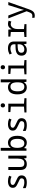

<svg xmlns="http://www.w3.org/2000/svg" viewBox="2292 -3094 1047 5670"><g transform="rotate(-90 2815.0 -258.5)"><path d="M262 10Q160 10 95 -24V-105Q129 -89 171 -76Q213 -63 267 -63Q332 -63 358 -84Q384 -105 384 -143Q384 -164 374.5 -177.5Q365 -191 338.5 -205.5Q312 -220 261 -243Q213 -265 177.5 -285.5Q142 -306 123 -333.5Q104 -361 104 -404Q104 -474 156.5 -510Q209 -546 302 -546Q345 -546 382.5 -538Q420 -530 461 -512L434 -443Q395 -460 363.5 -466.5Q332 -473 301 -473Q189 -473 189 -406Q189 -384 201.5 -369.5Q214 -355 242 -340Q270 -325 316 -304Q365 -283 399.5 -263.5Q434 -244 452.5 -217Q471 -190 471 -145Q471 -69 418 -29.5Q365 10 262 10Z M806 10Q631 10 631 -177V-536H718V-192Q718 -125 744 -94Q770 -63 830 -63Q905 -63 936 -114.5Q967 -166 967 -259V-536H1054V0H983L970 -72H965Q940 -28 899.5 -9Q859 10 806 10Z M1438 10Q1383 10 1345 -12.5Q1307 -35 1283 -68H1277L1266 0H1199V-760H1284V-576Q1284 -548 1283.5 -520.5Q1283 -493 1280 -466H1284Q1306 -499 1343.5 -522.5Q1381 -546 1438 -546Q1530 -546 1585 -476Q1640 -406 1640 -269Q1640 -131 1584.5 -60.5Q1529 10 1438 10ZM1418 -63Q1485 -63 1517.5 -116Q1550 -169 1550 -268Q1550 -369 1517 -421Q1484 -473 1417 -473Q1353 -473 1318.5 -421.5Q1284 -370 1284 -272Q1284 -63 1418 -63Z M1951 10Q1849 10 1784 -24V-105Q1818 -89 1860 -76Q1902 -63 1956 -63Q2021 -63 2047 -84Q2073 -105 2073 -143Q2073 -164 2063.5 -177.5Q2054 -191 2027.5 -205.5Q2001 -220 1950 -243Q1902 -265 1866.5 -285.5Q1831 -306 1812 -333.5Q1793 -361 1793 -404Q1793 -474 1845.5 -510Q1898 -546 1991 -546Q2034 -546 2071.5 -538Q2109 -530 2150 -512L2123 -443Q2084 -460 2052.5 -466.5Q2021 -473 1990 -473Q1878 -473 1878 -406Q1878 -384 1890.5 -369.5Q1903 -355 1931 -340Q1959 -325 2005 -304Q2054 -283 2088.5 -263.5Q2123 -244 2141.5 -217Q2160 -190 2160 -145Q2160 -69 2107 -29.5Q2054 10 1951 10Z M2539 -633Q2513 -633 2495.5 -649Q2478 -665 2478 -697Q2478 -730 2495.5 -746Q2513 -762 2539 -762Q2564 -762 2582 -746Q2600 -730 2600 -697Q2600 -665 2582 -649Q2564 -633 2539 -633ZM2330 0V-60L2503 -73V-462L2342 -475V-536H2590V-73L2750 -60V0Z M3070 10Q2977 10 2920.5 -59.5Q2864 -129 2864 -270Q2864 -404 2918.5 -475Q2973 -546 3076 -546Q3130 -546 3165 -523.5Q3200 -501 3220 -468H3225Q3223 -484 3221 -506Q3219 -528 3219 -547V-760H3306V0H3236L3224 -72H3220Q3199 -37 3163 -13.5Q3127 10 3070 10ZM3090 -63Q3158 -63 3189 -112.5Q3220 -162 3220 -247V-267Q3220 -328 3208 -374.5Q3196 -421 3168.5 -447Q3141 -473 3093 -473Q2954 -473 2954 -261Q2954 -162 2986.5 -112.5Q3019 -63 3090 -63Z M3665 -633Q3639 -633 3621.5 -649Q3604 -665 3604 -697Q3604 -730 3621.5 -746Q3639 -762 3665 -762Q3690 -762 3708 -746Q3726 -730 3726 -697Q3726 -665 3708 -649Q3690 -633 3665 -633ZM3456 0V-60L3629 -73V-462L3468 -475V-536H3716V-73L3876 -60V0Z M4173 10Q4100 10 4053.5 -29Q4007 -68 4007 -148Q4007 -234 4065.5 -276.5Q4124 -319 4236 -322L4344 -325V-351Q4344 -421 4309.5 -447Q4275 -473 4220 -473Q4179 -473 4141.5 -462Q4104 -451 4072 -432L4041 -499Q4080 -519 4124 -532.5Q4168 -546 4225 -546Q4321 -546 4373 -501.5Q4425 -457 4425 -362V0H4357L4344 -75H4340Q4309 -33 4269 -11.5Q4229 10 4173 10ZM4191 -63Q4231 -63 4265.5 -79Q4300 -95 4321.5 -128.5Q4343 -162 4343 -214V-262L4256 -259Q4169 -256 4131 -228.5Q4093 -201 4093 -151Q4093 -104 4120.5 -83.5Q4148 -63 4191 -63Z M4557 0V-60L4705 -73V-462L4569 -475V-536H4775L4786 -439H4790Q4815 -490 4850 -518Q4885 -546 4940 -546Q4968 -546 4992.5 -541Q5017 -536 5039 -526L5015 -446Q4980 -465 4936 -465Q4893 -465 4861 -438.5Q4829 -412 4811 -367.5Q4793 -323 4793 -268V-73L4938 -60V0Z M5193 245Q5174 245 5156.5 242.5Q5139 240 5124 237V168Q5136 170 5152 172Q5168 174 5183 174Q5225 174 5248 152Q5271 130 5290 78L5318 5L5107 -536H5193L5312 -222Q5325 -188 5336.5 -150.5Q5348 -113 5357 -79H5360Q5369 -113 5380 -152.5Q5391 -192 5401 -223L5500 -536H5590L5377 70Q5359 122 5336 161.5Q5313 201 5279 223Q5245 245 5193 245Z"/></g></svg>

Font: Noto Sans Mono SemiCondensed
Style: Regular
Weight: 400
Width: 4
Designer: Monotype Design Team
Foundry: Monotype Imaging Inc.
Version: Version 2.014